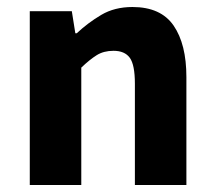

<svg xmlns="http://www.w3.org/2000/svg" viewBox="-20 -528 612 548"><path d="M65 0V-496H185L195 -433H199Q231 -463 269 -485.5Q307 -508 358 -508Q439 -508 475.5 -455Q512 -402 512 -308V0H365V-289Q365 -343 350.5 -363Q336 -383 304 -383Q276 -383 256 -370.5Q236 -358 212 -335V0Z"/></svg>

Font: TypoPRO Source Sans Pro
Style: Bold
Weight: 700
Designer: Paul D. Hunt
Foundry: Adobe Systems Incorporated
Version: Version 2.020;PS 2.000;hotconv 1.0.86;makeotf.lib2.5.63406